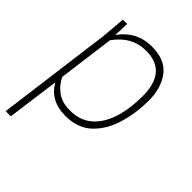

<svg xmlns="http://www.w3.org/2000/svg" viewBox="-219 -644 950 950"><g transform="rotate(45 256.0 -169.0)"><path d="M29 200H-7L72 -403L83 -530H113L110 -450Q173 -538 278 -538Q372 -538 414.5 -481.5Q457 -425 457 -338Q457 -251 433.5 -171.5Q410 -92 357.5 -42Q305 8 218 8Q113 8 66 -74ZM215 -27Q285 -27 330 -65.5Q375 -104 397.5 -172.5Q420 -241 420 -332Q420 -503 273 -503Q174 -503 110 -413L71 -118Q88 -81 123 -54Q158 -27 215 -27Z"/></g></svg>

Font: Tanohe Sans ExtraLight
Style: Italic
Weight: 200
Designer: Village Type and Design LLC & Cristiano Sobral
Foundry: Cooper Hewitt Smithsonian Design Museum
Version: Version 1.00;September 29, 2021;FontCreator 13.0.0.2655 64-b